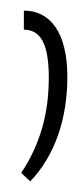

<svg xmlns="http://www.w3.org/2000/svg" viewBox="-20 -783 159 362"><path d="M25 -763V-727C55 -727 72 -703 72 -637C72 -567 55 -510 20 -457L37 -441C84 -490 107 -560 107 -638C107 -724 73 -763 25 -763Z"/></svg>

Font: Noto Sans Armenian ExtraCondensed ExtraLight
Style: Regular
Weight: 200
Width: 2
Designer: Monotype Design Team
Foundry: Monotype Imaging Inc.
Version: Version 2.008